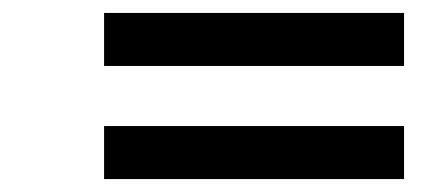

<svg xmlns="http://www.w3.org/2000/svg" viewBox="-20 -491 670 297"><path d="M141 -389V-471H605V-389ZM141 -214V-296H605V-214Z"/></svg>

Font: Overpass
Style: Italic
Weight: 400
Italic angle: -10°
Designer: Delve Withrington, Dave Bailey, Thomas Jockin
Foundry: Delve Fonts LLC
Version: Version 4.000